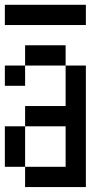

<svg xmlns="http://www.w3.org/2000/svg" viewBox="-20 -853 457 790"><path d="M0 -166.7V-333.3H83.3V-166.7ZM0 -500V-583.3H83.3V-500ZM0 -750V-833.3H333.3V-750ZM83.3 -166.7H250V-333.3H83.3V-416.7H250V-583.3H333.3V-83.3H83.3ZM83.3 -583.3V-666.7H250V-583.3Z"/></svg>

Font: Galmuri11 Condensed
Style: Regular
Weight: 400
Width: 3
Designer: Lee Minseo (quiple)
Version: Version 2.399;hotconv 1.1.1;makeotfexe 2.6.0 DEVELOPMENT